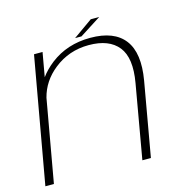

<svg xmlns="http://www.w3.org/2000/svg" viewBox="-101 -773 845 869"><g transform="rotate(-15 321.5 -338.5)"><path d="M6 0 111 -590.5H151L131 -477.5Q153 -508 188 -535.5Q267 -596.5 375.5 -596.5Q487.5 -596.5 535.2 -533.8Q583 -471 561.5 -346.5L500.5 0H460.5L521 -345.5Q541 -459.5 498.2 -513Q455.5 -566.5 360.5 -566.5Q267 -566.5 196.5 -510Q133.5 -460 114.5 -386L46 0ZM309.5 -613 400 -677H439.5L339.5 -613Z"/></g></svg>

Font: Anybody ExtraExpanded ExtraLight
Style: Italic
Weight: 200
Width: 8
Italic angle: -10°
Designer: Tyler Finck
Foundry: Etcetera Type Company
Version: Version 1.010; ttfautohint (v1.8.3) -l 8 -r 50 -G 200 -x 14 